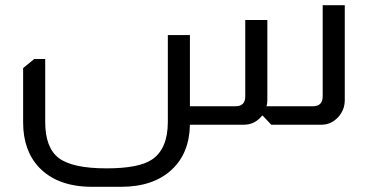

<svg xmlns="http://www.w3.org/2000/svg" viewBox="-20 -480 1416 739"><path d="M1307 -460V-95Q1307 -56 1280.5 -28Q1254 0 1217 0H1024L991 -35H989Q961 0 919 0H711Q709 110 641 173Q570 239 446 239H335Q201 239 130 164Q69 99 69 -9V-218L112 -253H154V-11Q154 89 206.5 128.5Q259 168 390 168Q515 168 565 134Q626 93 626 -11V-345H711V-71H886Q924 -71 924 -109V-403H1009V-95Q1009 -82 1006 -71H1184Q1222 -71 1222 -109V-460Z"/></svg>

Font: Almarai
Style: Regular
Weight: 400
Designer: Boutros International 2019
Foundry: Created by Boutros International 2019
Version: Version 1.10